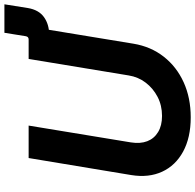

<svg xmlns="http://www.w3.org/2000/svg" viewBox="-27 -851 889 875"><g transform="rotate(-90 417.5 -413.5)"><path d="M571.3 -633.8 586.9 -727.5H675.3Q687.5 -727.5 689.9 -740.2L705.6 -837.9H835.4L818.4 -731Q810.1 -681.2 776.9 -657.5Q743.7 -633.8 695.8 -633.8ZM320.3 11.2Q228 11.2 164.3 -23.4Q100.6 -58.1 72.5 -119.1Q44.4 -180.2 57.1 -259.3L134.8 -727.5H282.7L206.1 -261.7Q199.2 -218.8 211.4 -187Q223.6 -155.3 253.2 -137.5Q282.7 -119.6 326.7 -119.6Q374.5 -119.6 413.6 -139.9Q452.6 -160.2 478.5 -194.3Q504.4 -228.5 511.2 -271.5L586.4 -727.5H734.4L655.8 -249.5Q642.6 -170.4 596.7 -111.8Q550.8 -53.2 480 -21Q409.2 11.2 320.3 11.2Z"/></g></svg>

Font: Inter 24pt
Style: Bold Italic
Weight: 700
Italic angle: -9.3988°
Version: Version 4.001;git-66647c0bb